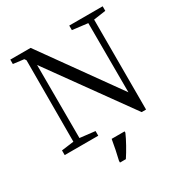

<svg xmlns="http://www.w3.org/2000/svg" viewBox="-209 -868 1182 1244"><g transform="rotate(-30 381.5 -245.5)"><path d="M737 -678V-712H487V-678L602 -664L603 -146L198 -712H46V-679L126 -669L135 -656L134 -47L42 -35V0H293V-35L180 -48L179 -595L613 8H646V-665ZM328 208V221H372C400 179 437 113 455 71V61H358C350 109 339 164 328 208Z"/></g></svg>

Font: Noto Serif Tangut
Style: Regular
Weight: 400
Designer: YANG Xicheng
Foundry: Liu Zhao Studio
Version: Version 2.169